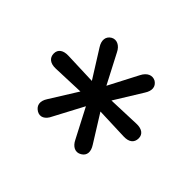

<svg xmlns="http://www.w3.org/2000/svg" viewBox="-84 -843 617 617"><g transform="rotate(45 225.0 -534.5)"><path d="M128 -367C145 -357 162 -366 172 -388L225 -488L277 -388C287 -367 305 -357 323 -368C340 -378 341 -396 328 -416L270 -509L379 -505C403 -504 418 -514 418 -535C418 -554 403 -564 379 -563L270 -559L328 -653C341 -673 340 -691 323 -702C306 -711 288 -703 277 -681L225 -581L173 -681C163 -702 144 -711 128 -702C111 -692 109 -673 122 -653L181 -559L71 -563C47 -564 32 -554 32 -535C32 -515 47 -504 71 -505L179 -509L121 -416C108 -396 110 -378 128 -367Z"/></g></svg>

Font: SN Pro Book
Style: Regular
Weight: 350
Designer: Tobias Whetton
Foundry: Supernotes
Version: Version 1.003;Glyphs 3.3 (3324)